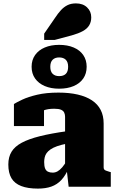

<svg xmlns="http://www.w3.org/2000/svg" viewBox="-20 -1099 692 1130"><path d="M375 -327V-254Q340 -247 316 -238.5Q292 -230 277 -219.5Q262 -209 254 -197.5Q246 -186 243 -172.5Q240 -159 240 -145Q240 -121 245.5 -107.5Q251 -94 262.5 -88.5Q274 -83 290 -83Q305 -83 318.5 -90.5Q332 -98 346 -114Q360 -130 375 -157L385 -110Q365 -65 340.5 -39Q316 -13 282.5 -1Q249 11 203 11Q144 11 105 -4Q66 -19 47.5 -50Q29 -81 29 -131Q29 -175 48 -206Q67 -237 108 -259Q149 -281 215 -297.5Q281 -314 375 -327ZM384 0 372 -106 363 -101V-412Q363 -425 358 -436Q353 -447 339.5 -453Q326 -459 299 -459Q261 -459 236 -449Q211 -439 203 -427Q192 -431 188.5 -438.5Q185 -446 190 -454.5Q195 -463 207 -468.5Q219 -474 239 -473V-357H62V-487Q78 -497 112 -513Q146 -529 199 -541.5Q252 -554 324 -554Q388 -554 437.5 -542.5Q487 -531 521 -508.5Q555 -486 572.5 -452Q590 -418 590 -372V-114Q590 -106 593.5 -101.5Q597 -97 604.5 -94.5Q612 -92 624 -88L632 -86V0ZM276 -706Q276 -678 290 -664.5Q304 -651 328 -651Q354 -651 367.5 -664.5Q381 -678 381 -706Q381 -734 367 -747.5Q353 -761 328 -761Q304 -761 290 -747.5Q276 -734 276 -706ZM490 -706Q490 -666 470 -637Q450 -608 413.5 -592.5Q377 -577 328 -577Q280 -577 243.5 -592.5Q207 -608 186.5 -637Q166 -666 166 -706Q166 -746 186.5 -775Q207 -804 243.5 -819.5Q280 -835 328 -835Q377 -835 413.5 -819.5Q450 -804 470 -775Q490 -746 490 -706ZM304 -994 240 -901V-864H302L403 -891Q442 -902 467.5 -916Q493 -930 505 -950Q517 -970 517 -997Q517 -1032 492.5 -1055.5Q468 -1079 427 -1079Q398 -1079 377 -1068.5Q356 -1058 338.5 -1039Q321 -1020 304 -994Z"/></svg>

Font: Roboto Serif 20pt Black
Style: Regular
Weight: 900
Version: Version 1.008